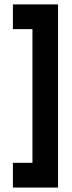

<svg xmlns="http://www.w3.org/2000/svg" viewBox="-20 -760 322 864"><path d="M38.1 -27.3H126V-628.9H38.1V-740.2H241.2V84H38.1Z"/></svg>

Font: Dinish Condensed
Style: Bold
Weight: 700
Width: 3
Designer: Bert Driehuis
Foundry: Playbeing
Version: Version 3.006; git-39231f3c-release